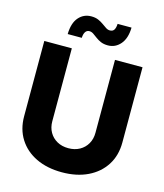

<svg xmlns="http://www.w3.org/2000/svg" viewBox="-136 -1045 992 1158"><g transform="rotate(15 360.0 -466.5)"><path d="M359.9 10.3Q267.6 10.3 198.5 -22.9Q129.4 -56.2 91.3 -116.5Q53.2 -176.8 53.2 -257.3V-727.5H225.1V-272Q225.1 -233.4 242.2 -203.6Q259.3 -173.8 289.6 -157Q319.8 -140.1 359.9 -140.1Q399.9 -140.1 430.2 -157Q460.4 -173.8 477.5 -203.6Q494.6 -233.4 494.6 -272V-727.5H666.5V-257.3Q666.5 -176.8 628.2 -116.5Q589.8 -56.2 520.8 -22.9Q451.7 10.3 359.9 10.3ZM429.7 -800.8Q404.3 -800.8 385.5 -808.8Q366.7 -816.9 352.5 -827.9Q338.4 -838.9 326.2 -846.9Q314 -855 301.3 -855Q285.2 -855 276.4 -841.6Q267.6 -828.1 266.6 -804.2H178.7Q180.2 -873.5 211.2 -908.9Q242.2 -944.3 289.6 -944.3Q314.9 -944.3 333.5 -936.3Q352.1 -928.2 366.5 -917.7Q380.9 -907.2 393.1 -899.2Q405.3 -891.1 418 -891.1Q436.5 -891.1 444.6 -904.1Q452.6 -917 453.6 -941.4H540.5Q539.1 -873.5 507.6 -837.2Q476.1 -800.8 429.7 -800.8Z"/></g></svg>

Font: Inter 20pt ExtraBold
Style: Regular
Weight: 800
Version: Version 4.001;git-66647c0bb